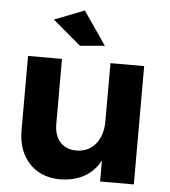

<svg xmlns="http://www.w3.org/2000/svg" viewBox="-54 -813 768 868"><g transform="rotate(5 330.0 -379.0)"><path d="M212 -242Q212 -190 239 -160Q266 -130 313 -130Q369 -131 400.5 -171Q432 -211 432 -272H469Q469 -178 442.5 -116.5Q416 -55 367.5 -25Q319 5 252 6Q192 6 149 -19.5Q106 -45 82 -91Q58 -137 58 -200V-537H212ZM432 -537H585V0H432ZM296 -764 400 -613 288 -603 160 -711Z"/></g></svg>

Font: Alexandria SemiBold
Style: Regular
Weight: 600
Designer: Mohamed Gaber
Foundry: Kief Type Foundry
Version: Version 5.100